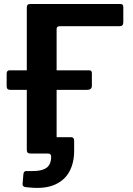

<svg xmlns="http://www.w3.org/2000/svg" viewBox="-20 -762 658 953"><path d="M108 167Q91 165 92 151L96 104Q97 86 112 87H130Q172 88 194.5 79.5Q217 71 225.5 54.5Q234 38 234 15Q234 0 217 0H144L251 -92Q251 -81 263 -81H334Q348 -81 348 -63V-13Q348 45 325 88.5Q302 132 253.5 154Q205 176 130 169ZM113 -725Q113 -742 128 -742H579Q592 -742 592 -727V-651Q592 -632 574 -632H278Q261 -632 261 -618V-19Q261 0 239 0H132Q121 0 117 -4.5Q113 -9 113 -18ZM436 -399V-336Q436 -316 412 -316H32Q21 -316 17 -320.5Q13 -325 13 -334V-396Q13 -413 27 -413H423Q436 -413 436 -399Z"/></svg>

Font: Libre Franklin SemiBold
Style: Regular
Weight: 600
Designer: Pablo Impallari, Rodrigo Fuenzalida, Nhung Nguyen
Foundry: Impallari Type
Version: Version 3.000